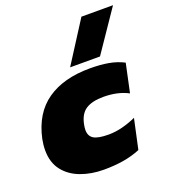

<svg xmlns="http://www.w3.org/2000/svg" viewBox="-136 -838 840 948"><g transform="rotate(-20 283.5 -364.0)"><path d="M263 -522 401 -738H567L420 -522ZM248 10Q182 10 127 -10.5Q72 -31 39.5 -73Q7 -115 7 -179Q7 -207 13 -237Q40 -363 127 -423.5Q214 -484 352 -484Q407 -484 449.5 -476.5Q492 -469 529 -450L497 -300Q442 -329 367 -329Q309 -329 276 -308.5Q243 -288 232 -237Q230 -228 229 -220Q228 -212 228 -205Q228 -173 251 -159Q274 -145 329 -145Q365 -145 402 -154.5Q439 -164 474 -180L440 -23Q396 -5 349 2.5Q302 10 248 10Z"/></g></svg>

Font: Kanit ExtraBold
Style: Italic
Weight: 800
Italic angle: -12°
Designer: Katatrad Team
Foundry: CadsonDemak
Version: Version 2.000; ttfautohint (v1.8.3)